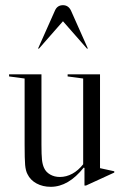

<svg xmlns="http://www.w3.org/2000/svg" viewBox="-20 -711 483 741"><path d="M421 -50V-45L312 5H306V-63L303 -64Q244 10 176 10Q145 10 121 -3Q97 -16 86 -39Q79 -52 77 -74.5Q75 -97 75 -153V-408L15 -416V-424H140V-153Q140 -113 142 -94.5Q144 -76 150 -63Q157 -47 173.5 -37.5Q190 -28 211 -28Q236 -28 259 -40.5Q282 -53 301 -77V-408L241 -416V-424H366V-62ZM316 -523 223 -629 130 -523 127 -524 192 -670Q201 -691 223 -691Q244 -691 254 -670L319 -524Z"/></svg>

Font: Libre Caslon Display
Style: Regular
Weight: 400
Designer: Pablo Impallari, Rodrigo Fuenzalida
Foundry: Pablo Impallari, Rodrigo Fuenzalida
Version: Version 1.100; ttfautohint (v1.6) -l 8 -r 50 -G 200 -x 14 -D